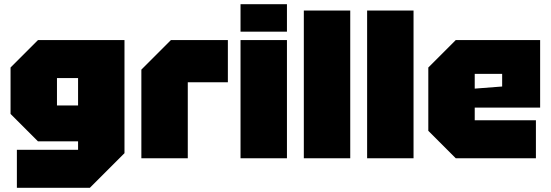

<svg xmlns="http://www.w3.org/2000/svg" viewBox="-20 -750 2610 910"><path d="M60 140V-40H350V-80H160L30 -210V-430L160 -560H570V-24L406 140ZM250 -380V-250H350V-380Z M650 0V-420L790 -560H1060V-360H870V0Z M1120 0V-560H1340V0ZM1120 -600V-730H1340V-600Z M1420 0V-700H1640V0Z M1720 0V-700H1940V0Z M2010 -130V-430L2140 -560H2540V-240H2230V-180H2520V0H2140ZM2230 -330 2360 -340V-400H2230Z"/></svg>

Font: Tektur Black
Style: Regular
Weight: 900
Designer: Adam Jagosz
Foundry: Adam Jagosz
Version: Version 1.005;gftools[0.9.30]